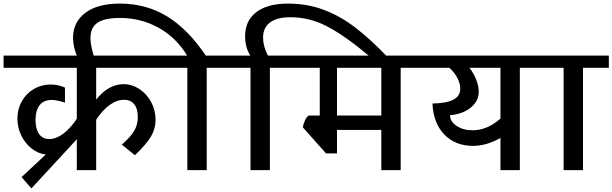

<svg xmlns="http://www.w3.org/2000/svg" viewBox="-42 -948 3413 1070"><path d="M494 -570V-393Q527 -435 565.5 -457Q604 -479 646 -479Q693 -479 734.5 -452Q776 -425 800.5 -379Q825 -333 825 -280Q825 -230 799 -186.5Q773 -143 710 -83L637 -142Q687 -186 706.5 -220Q726 -254 726 -295Q726 -343 705.5 -367.5Q685 -392 650 -392Q609 -392 569 -363Q529 -334 494 -281V0H386V-173Q376 -160 363 -147L133 102L78 39L213 -87Q170 -92 134 -120.5Q98 -149 76.5 -193Q55 -237 55 -287Q55 -340 79.5 -383.5Q104 -427 146.5 -452Q189 -477 241 -477Q282 -477 320 -460V-376Q274 -391 246 -391Q202 -391 179 -362Q156 -333 156 -279Q156 -229 176 -201Q196 -173 232 -173Q270 -173 310 -202.5Q350 -232 386 -286V-570H-22V-638H902V-570Z M858 -570V-638H1001Q940 -739 841.5 -793.5Q743 -848 627 -848Q540 -848 501 -821Q462 -794 462 -736Q462 -696 483 -628H390Q365 -685 365 -738Q365 -824 433 -876Q501 -928 626 -928Q773 -928 889.5 -856.5Q1006 -785 1105 -638H1254V-570H1110V0H1002V-570Z M1210 -570V-638H1353Q1324 -684 1324 -746Q1324 -833 1386.5 -880.5Q1449 -928 1564 -928Q1669 -928 1760.5 -894Q1852 -860 1936 -796Q2020 -732 2116 -632H2020Q1882 -748 1783 -800Q1684 -852 1576 -852Q1502 -852 1463 -823Q1424 -794 1424 -738Q1424 -691 1451 -638H1606V-570H1462V0H1354V-570Z M2335 -570H2191V0H2083V-224H1836V-93H1775L1646 -238Q1648 -256 1657.5 -276.5Q1667 -297 1678 -304H1740V-570H1562V-638H2335ZM2083 -304V-570H1836V-304Z M2999 -570H2855V0H2747V-179Q2668 -135 2595 -135Q2495 -135 2434 -198.5Q2373 -262 2368 -371Q2448 -373 2485.5 -393Q2523 -413 2523 -454Q2523 -482 2507 -513Q2491 -544 2463 -570H2291V-638H2999ZM2747 -287V-570H2574Q2597 -542 2611.5 -505Q2626 -468 2626 -437Q2626 -385 2581.5 -348.5Q2537 -312 2466 -306Q2466 -271 2502.5 -246.5Q2539 -222 2592 -222Q2673 -222 2747 -287Z M3099 -570H2955V-638H3351V-570H3207V0H3099Z"/></svg>

Font: Amiko SemiBold
Style: Regular
Weight: 600
Designer: Pablo Impallari, Rodrigo Fuenzalida, Andres Torresi
Foundry: Impallari Type
Version: Version 1.001; ttfautohint (v1.3)